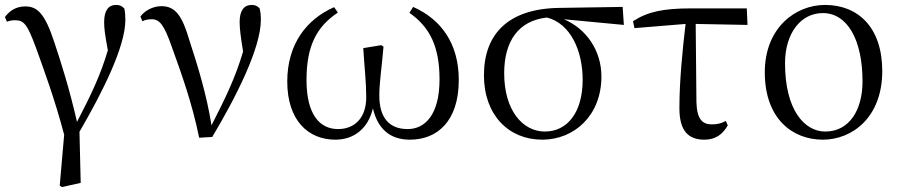

<svg xmlns="http://www.w3.org/2000/svg" viewBox="-20 -551 3643 778"><path d="M222 201 231 207 307 190 302 -17C394 -175 488 -361 488 -470C488 -488 487 -501 484 -516C475 -526 467 -531 450 -531C420 -531 402 -509 402 -462C402 -436 405 -412 417 -347C386 -243 348 -165 292 -57C261 -193 227 -299 201 -377C161 -501 129 -525 82 -525C47 -525 20 -509 0 -482L8 -463C18 -467 29 -469 40 -469C77 -469 90 -454 126 -357C157 -270 200 -156 240 -5Z M787 7 840 4C938 -160 1037 -357 1037 -470C1037 -488 1036 -501 1032 -517C1024 -526 1015 -531 1000 -531C968 -531 951 -507 951 -462C951 -434 956 -397 965 -342C933 -234 893 -153 837 -43C818 -165 781 -285 748 -386C718 -489 690 -526 634 -526C602 -526 568 -510 549 -484L557 -465C567 -470 579 -473 595 -473C627 -473 645 -449 674 -367C713 -259 758 -136 787 7Z M1339 15C1414 15 1472 -30 1491 -112C1511 -27 1562 15 1641 15C1751 15 1839 -59 1839 -227C1839 -375 1767 -473 1654 -523L1639 -499C1722 -441 1761 -362 1761 -229C1761 -86 1702 -28 1632 -28C1556 -28 1517 -75 1517 -164C1517 -218 1528 -287 1534 -362L1525 -368L1452 -356C1457 -273 1464 -219 1464 -157C1464 -71 1415 -28 1350 -28C1276 -28 1222 -86 1222 -227C1222 -365 1263 -443 1349 -500L1334 -522C1222 -473 1144 -372 1144 -221C1144 -64 1228 15 1339 15Z M2177 15C2307 15 2417 -83 2417 -241C2417 -347 2355 -435 2265 -473L2508 -450L2503 -523L2246 -519C2037 -516 1941 -411 1941 -246C1941 -84 2042 15 2177 15ZM2196 -480C2292 -456 2341 -345 2341 -228C2341 -93 2277 -18 2188 -18C2097 -18 2023 -105 2023 -254C2023 -382 2079 -467 2196 -480Z M2834 15C2879 15 2908 -6 2929 -43L2921 -61C2905 -52 2888 -47 2865 -47C2828 -47 2804 -65 2802 -137L2799 -454L3009 -450L3006 -517H2780C2669 -517 2605 -504 2545 -465L2551 -437L2758 -454C2745 -344 2733 -221 2733 -112C2733 -20 2770 15 2834 15Z M3314 15C3433 15 3555 -75 3555 -263C3555 -439 3458 -531 3323 -531C3203 -531 3079 -438 3079 -258C3079 -70 3191 15 3314 15ZM3324 -18C3240 -18 3161 -105 3161 -295C3161 -415 3224 -498 3314 -498C3413 -498 3475 -391 3475 -221C3475 -106 3422 -18 3324 -18Z"/></svg>

Font: Harano Aji Mincho KR
Style: Regular
Weight: 400
Foundry: Masamichi Hosoda
Version: HaranoAjiMinchoKR-Regular version 20230610;ttx 4.39.4